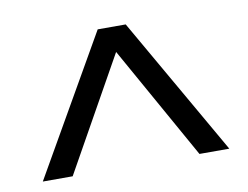

<svg xmlns="http://www.w3.org/2000/svg" viewBox="-51 -799 663 513"><g transform="rotate(-10 280.0 -542.5)"><path d="M533 -355H452L280 -662L108 -355H27L242 -730H318Z"/></g></svg>

Font: Work Sans
Style: Regular
Weight: 400
Designer: Wei Huang
Foundry: Wei Huang
Version: Version 1.032;PS 001.032;hotconv 1.0.70;makeotf.lib2.5.58329